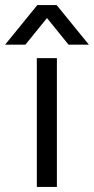

<svg xmlns="http://www.w3.org/2000/svg" viewBox="-68 -736 370 756"><path d="M79 -716H155L282 -560H202L117 -665L32 -560H-48ZM77 0V-507H156V0Z"/></svg>

Font: Hind Regular
Style: Regular
Weight: 400
Designer: Manushi Parikh, Satya Rajpurohit
Foundry: Indian Type Foundry
Version: Version 1.201;PS 1.0;hotconv 1.0.78;makeotf.lib2.5.61930; tt